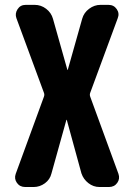

<svg xmlns="http://www.w3.org/2000/svg" viewBox="-20 -750 540 770"><path d="M341.8 -362.3 455.1 -52.7Q461.9 -33.2 450.2 -16.6Q438.5 0 417 0H378.9Q354.5 0 334.5 -15.6Q314.5 -31.2 306.6 -54.7L248 -268.6Q248 -269.5 247.1 -269.5Q246.1 -269.5 246.1 -268.6L186.5 -54.7Q180.7 -30.3 160.2 -15.1Q139.6 0 115.2 0H81.1Q59.6 0 47.9 -16.6Q36.1 -33.2 43 -52.7L156.2 -362.3Q159.2 -370.1 156.2 -377.9L45.9 -676.8Q39.1 -695.3 50.3 -712.9Q61.5 -730.5 83 -730.5H119.1Q144.5 -730.5 165 -714.8Q185.5 -699.2 192.4 -674.8L250 -470.7Q250 -469.7 251 -469.7Q252 -469.7 252 -470.7L309.6 -674.8Q316.4 -699.2 337.4 -714.8Q358.4 -730.5 382.8 -730.5H415Q436.5 -730.5 448.2 -713.4Q460 -696.3 452.1 -676.8L341.8 -377.9Q338.9 -370.1 341.8 -362.3Z"/></svg>

Font: Rounded Mgen+ 1m bold
Style: Bold
Weight: 700
Designer: [Source Han Sans]
Ryoko NISHIZUKA  (kana & ideographs); Paul D. Hunt (Latin, Greek & Cyrillic); Wenlong ZHANG  (bopomofo
Version: Version 1.059.20150602